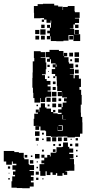

<svg xmlns="http://www.w3.org/2000/svg" viewBox="-117 -791 482 1020"><path d="M150 -582H132V-600H148V-643H133V-659H149V-644H154V-668H155V-682H152V-670H130V-687H117V-675H105V-687H117V-695H98V-694H64V-723H63V-759H83V-769H111V-771H171V-762H192V-756H216V-738H218V-754H243V-759H279V-731H281V-726H306V-696H281V-693H303V-669H281V-661H273V-639H254V-637H277V-609H309V-573H273V-605H247V-575H220V-572H182V-573H153V-598H150ZM300 -642H282V-660H300ZM120 -642H102V-660H120ZM125 -607H97V-635H125ZM302 -610H280V-632H302ZM92 -610H70V-632H92ZM148 -614H134V-628H148ZM121 -581H101V-601H121ZM271 -581H251V-601H271ZM91 -581H71V-601H91ZM91 -101H71V-121H89V-122H62V-160H65V-187H85V-193H73V-209H89V-197H92V-220H130V-214H154V-196H165V-207H177V-195H166V-189H189V-185H210V-222H216V-246H236V-253H223V-269H239V-256V-273H213V-301H212V-280H190V-302H211V-307H187V-335H185V-364H184V-386H176V-376H166V-386H176V-398H158V-424H176V-433H163V-449H178V-454H154V-476H149V-463H133V-479H146V-487H127V-515H146V-526H196V-520H220V-494H222V-510H240V-492H224V-487H247V-460H250V-453H273V-429H254V-426H276V-396H254V-394H274V-375H280V-392H302V-373H313V-329H305V-314H314V-287H317V-235H312V-222V-193H313V-170H320V-141H321V-81H308V-64H281V-61H241V-66H217V-65H188V-64H154V-68H128V-94H153H124V-98H98V-119H91ZM96 -246H66V-270H60V-298H58V-325H55V-377H56V-406H57V-417V-465H65V-483H63V-519H99V-514H124V-488H99V-485H125V-459H129V-423H126V-396H106V-392H122V-371H131V-346V-361H151V-341H136V-332H152V-310H136V-305H155V-277H129V-273H123V-249H99V-270H96ZM303 -489H279V-513H303ZM271 -491H251V-511H271ZM97 -465V-483V-465ZM302 -460H280V-482H302ZM266 -466H256V-476H266ZM298 -434H284V-448H298ZM183 -436V-448H179V-436ZM147 -435H135V-447H147ZM301 -401H281V-421H301ZM143 -409H139V-413H143ZM145 -377H137V-385H145ZM178 -344H164V-358H178ZM179 -313H163V-329H179ZM183 -279H159V-303H183ZM152 -250H130V-272H152ZM182 -250H160V-272H182ZM208 -254H194V-268H208ZM122 -220H100V-242H122ZM181 -221H161V-241H181ZM210 -222H192V-240H210ZM146 -226H136V-236H146ZM85 -227H77V-235H85ZM210 -192H192V-210H210ZM215 -157H194H217H234V-158H218V-180H215ZM212 -100H190V-118H189V-97H216V-125H194V-122H212ZM93 -69H69V-93H93ZM116 -76H106V-86H116ZM182 -40H160V-62H182ZM152 -40H130V-62H152ZM211 -41H191V-61H211ZM240 -42H222V-60H240ZM89 -43H73V-59H89ZM297 -45H285V-57H297ZM115 -47H107V-55H115ZM264 -48H258V-54H264ZM125 143H97V117H93V81H118V77H103V61H118V47H103V31H119V46H134V32H148V40H152V20H180V18H183V-9H211V-11H218V-34H244V-11H251V-2H272V20H251V27H273V51H254V54H276V82H278V116H249V117H231V120H240V138H222V129H215V143H187V129H180V138H162V125H151V139H131V119H145H125ZM299 -13H283V-29H299ZM207 -15H195V-27H207ZM267 -15H255V-27H267ZM176 -16H166V-26H176ZM83 -19H79V-23H83ZM178 16H164V2H178ZM116 14H106V4H116ZM295 13H287V5H295ZM-54 84H-84V67H-97V11H-41V17H-17V21H9V48H12V55H35V81H39V86H64V112H40V117H63V141H47V149H61V169H47V178H62V200H41V209H1V208H-28V206H-56V172H-52V146H-37V138H-48V120H-35V111H-51V87H-30V79H-49V67H-54ZM93 51H69V27H93ZM249 46V29V46ZM28 46H14V32H28ZM295 43H287V35H295ZM55 43H47V35H55ZM60 78H42V60H60ZM84 72H78V66H84ZM-63 105H-75V93H-63ZM85 103H77V95H85ZM89 137H73V121H89ZM-67 131H-71V127H-67ZM87 165H75V153H87ZM-65 163H-73V155H-65ZM114 162H108V156H114Z"/></svg>

Font: Rubik Storm
Style: Regular
Weight: 400
Designer: Hubert and Fischer, NaN
Foundry: Hubert and Fischer, NaN
Version: Version 2.201